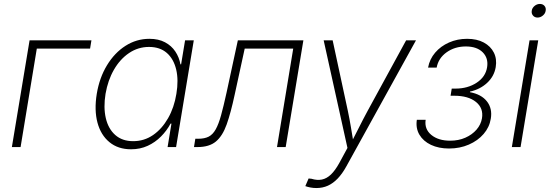

<svg xmlns="http://www.w3.org/2000/svg" viewBox="-20 -743 2779 970"><path d="M441.9 -539.1 435.1 -497.6H166L84 0H40L129.4 -539.1Z M642.1 11.2Q576.7 11.2 533 -24.7Q489.3 -60.5 472.4 -123.5Q455.6 -186.5 468.8 -268.6Q482.4 -350.6 520.5 -413.3Q558.6 -476.1 614 -511.5Q669.4 -546.9 734.9 -546.9Q780.8 -546.9 813.5 -529.5Q846.2 -512.2 865.7 -482.9Q885.3 -453.6 891.6 -418H895L915 -539.1H959L869.6 0H826.7L846.2 -118.7H841.8Q822.8 -83 793.5 -53.5Q764.2 -23.9 726.1 -6.3Q688 11.2 642.1 11.2ZM652.8 -29.8Q708.5 -29.8 753.4 -60.8Q798.3 -91.8 829.1 -145.8Q859.9 -199.7 871.1 -269Q882.8 -338.4 870.1 -391.8Q857.4 -445.3 822.8 -475.6Q788.1 -505.9 732.9 -505.9Q677.7 -505.9 632.1 -475.1Q586.4 -444.3 555.7 -390.9Q524.9 -337.4 513.2 -269Q502 -200.2 514.6 -146Q527.3 -91.8 562.5 -60.8Q597.7 -29.8 652.8 -29.8Z M960 0 966.8 -42H981.4Q1013.7 -42 1034.4 -52.7Q1055.2 -63.5 1069.8 -89.6Q1084.5 -115.7 1096.9 -160.9Q1109.4 -206.1 1124.5 -274.9L1181.6 -539.1H1512.7L1423.3 0H1379.4L1461.4 -497.6H1216.3L1165.5 -264.2Q1146 -172.9 1125.2 -114.5Q1104.5 -56.2 1070.8 -28.1Q1037.1 0 977.5 0Z M1522.5 197.3 1539.1 158.7 1553.7 160.2Q1582 168.9 1606.2 164.1Q1630.4 159.2 1651.9 138.7Q1673.3 118.2 1693.8 81.1L1735.4 4.4L1615.2 -539.1H1660.6L1737.3 -183.1Q1746.1 -141.6 1752.9 -100.1Q1759.8 -58.6 1766.6 -18.1H1752.4Q1773.4 -58.6 1794.2 -100.1Q1814.9 -141.6 1837.4 -183.1L2031.7 -539.1H2081.5L1730 97.2Q1709.5 134.3 1686.3 158.7Q1663.1 183.1 1636.5 195.1Q1609.9 207 1578.6 207Q1563 207 1548.8 204.3Q1534.7 201.7 1522.5 197.3Z M2248.5 7.3Q2196.3 7.3 2157.2 -11.2Q2118.2 -29.8 2098.9 -62.5Q2079.6 -95.2 2085.9 -137.7H2130.4Q2123.5 -90.8 2158.9 -61.5Q2194.3 -32.2 2254.4 -32.2Q2296.9 -32.2 2331.1 -47.4Q2365.2 -62.5 2387.5 -88.1Q2409.7 -113.8 2415 -145.5Q2423.3 -196.8 2384.5 -228Q2345.7 -259.3 2275.4 -259.3H2256.3L2262.2 -295.4H2281.2Q2342.8 -295.4 2387.9 -325Q2433.1 -354.5 2440.9 -403.3Q2448.2 -449.2 2418.7 -478.8Q2389.2 -508.3 2333.5 -508.3Q2277.8 -508.3 2236.3 -478.8Q2194.8 -449.2 2186 -401.4H2142.6Q2150.4 -444.3 2178.5 -477.1Q2206.5 -509.8 2248.5 -528.3Q2290.5 -546.9 2339.8 -546.9Q2389.6 -546.9 2424.3 -528.1Q2459 -509.3 2475.1 -477.1Q2491.2 -444.8 2484.4 -403.8Q2476.6 -357.4 2441.2 -324.5Q2405.8 -291.5 2354.5 -280.3L2354 -277.3Q2412.1 -266.6 2440.2 -230.5Q2468.3 -194.3 2459.5 -143.1Q2452.6 -100.1 2423.3 -66.2Q2394 -32.2 2348.6 -12.5Q2303.2 7.3 2248.5 7.3Z M2565.9 0 2655.3 -539.1H2699.2L2609.9 0ZM2695.8 -654.3Q2681.2 -654.3 2672.6 -664.6Q2664.1 -674.8 2666.5 -689Q2668.5 -703.1 2680.7 -713.1Q2692.9 -723.1 2707.5 -723.1Q2722.2 -723.1 2730.7 -713.4Q2739.3 -703.6 2736.8 -689Q2734.9 -674.8 2722.7 -664.6Q2710.4 -654.3 2695.8 -654.3Z"/></svg>

Font: Inter 18pt ExtraLight
Style: Italic
Weight: 250
Italic angle: -9.3988°
Designer: Rasmus Andersson
Foundry: rsms
Version: Version 4.001;git-66647c0bb